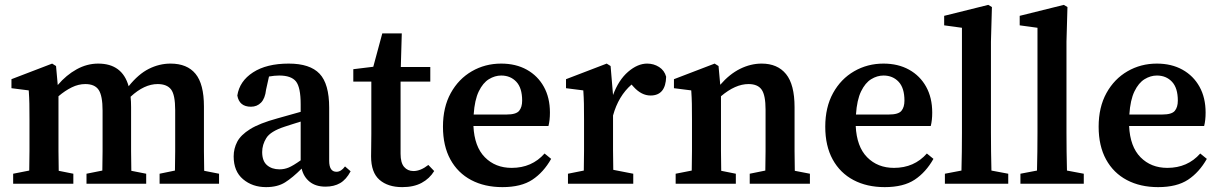

<svg xmlns="http://www.w3.org/2000/svg" viewBox="-20 -754 5007 788"><path d="M34 0V-41L100 -54Q101 -91 101 -134.5Q101 -178 101 -210V-263Q101 -304 100.5 -328.5Q100 -353 98 -383L27 -392V-429L194 -493L210 -483L217 -405Q252 -446 294.5 -469.5Q337 -493 383 -493Q482 -493 508 -400Q548 -450 591 -471.5Q634 -493 680 -493Q748 -493 782.5 -451Q817 -409 817 -317V-210Q817 -176 817 -133.5Q817 -91 818 -53L879 -41V0H635V-41L698 -54Q699 -91 699 -133.5Q699 -176 699 -210V-302Q699 -365 682 -387Q665 -409 627 -409Q572 -409 516 -357Q517 -347 517.5 -336.5Q518 -326 518 -314V-210Q518 -176 518 -133.5Q518 -91 519 -53L580 -41V0H335V-41L400 -54Q401 -91 401 -133.5Q401 -176 401 -210V-300Q401 -361 385 -385Q369 -409 330 -409Q302 -409 274.5 -395.5Q247 -382 220 -359V-210Q220 -178 220 -134.5Q220 -91 221 -53L281 -41V0Z M1316 12Q1276 12 1251 -8Q1226 -28 1218 -62Q1181 -25 1150 -5.5Q1119 14 1072 14Q1016 14 977.5 -18.5Q939 -51 939 -112Q939 -144 953.5 -172Q968 -200 1006.5 -224Q1045 -248 1118 -268Q1142 -275 1166 -281.5Q1190 -288 1214 -295V-326Q1214 -396 1194.5 -420Q1175 -444 1126 -444Q1116 -444 1106 -443Q1096 -442 1084 -440L1072 -386Q1068 -350 1051.5 -333Q1035 -316 1010 -316Q962 -316 954 -362Q963 -421 1018.5 -457Q1074 -493 1165 -493Q1252 -493 1291.5 -451.5Q1331 -410 1331 -312V-94Q1331 -49 1361 -49Q1380 -49 1396 -71L1419 -51Q1401 -17 1376 -2.5Q1351 12 1316 12ZM1056 -130Q1056 -93 1076 -76Q1096 -59 1127 -59Q1147 -59 1165 -66.5Q1183 -74 1214 -96V-255Q1197 -250 1180.5 -244.5Q1164 -239 1148 -234Q1090 -215 1073 -187.5Q1056 -160 1056 -130Z M1631 14Q1572 14 1537.5 -16Q1503 -46 1503 -112Q1503 -134 1503.5 -154.5Q1504 -175 1504 -204V-419H1430V-470L1512 -480L1549 -617H1629L1625 -479H1746V-419H1624V-123Q1624 -86 1638.5 -69Q1653 -52 1677 -52Q1706 -52 1738 -77L1762 -52Q1743 -21 1710.5 -3.5Q1678 14 1631 14Z M2037 -444Q2011 -444 1986.5 -429Q1962 -414 1945 -379Q1928 -344 1924 -284H2059Q2098 -284 2110.5 -299Q2123 -314 2123 -341Q2123 -393 2099 -418.5Q2075 -444 2037 -444ZM2042 14Q1969 14 1914 -15Q1859 -44 1828.5 -99.5Q1798 -155 1798 -234Q1798 -314 1830 -372Q1862 -430 1916.5 -461.5Q1971 -493 2037 -493Q2097 -493 2142 -468Q2187 -443 2212 -398Q2237 -353 2237 -292Q2237 -260 2231 -237H1923Q1927 -152 1970 -108.5Q2013 -65 2080 -65Q2163 -65 2215 -124L2242 -102Q2211 -47 2165 -16.5Q2119 14 2042 14Z M2311 0V-41L2376 -54Q2377 -91 2377 -134.5Q2377 -178 2377 -210V-263Q2377 -304 2376.5 -328.5Q2376 -353 2374 -383L2303 -392V-429L2470 -493L2486 -483L2496 -364Q2519 -426 2558 -459.5Q2597 -493 2636 -493Q2663 -493 2685 -479Q2707 -465 2714 -439Q2712 -362 2650 -362Q2613 -362 2581 -397L2572 -407Q2518 -360 2496 -280V-210Q2496 -179 2496 -136.5Q2496 -94 2497 -57L2579 -41V0Z M2753 0V-41L2819 -54Q2820 -91 2820 -134.5Q2820 -178 2820 -210V-263Q2820 -304 2819.5 -328.5Q2819 -353 2817 -383L2746 -392V-429L2913 -493L2929 -483L2936 -406Q2974 -450 3017.5 -471.5Q3061 -493 3106 -493Q3171 -493 3206 -450Q3241 -407 3241 -314V-210Q3241 -176 3241 -133.5Q3241 -91 3242 -53L3304 -41V0H3057V-41L3121 -54Q3122 -91 3122 -133.5Q3122 -176 3122 -210V-304Q3122 -363 3106 -386Q3090 -409 3052 -409Q2998 -409 2939 -359V-210Q2939 -178 2939 -134.5Q2939 -91 2940 -53L3000 -41V0Z M3606 -444Q3580 -444 3555.5 -429Q3531 -414 3514 -379Q3497 -344 3493 -284H3628Q3667 -284 3679.5 -299Q3692 -314 3692 -341Q3692 -393 3668 -418.5Q3644 -444 3606 -444ZM3611 14Q3538 14 3483 -15Q3428 -44 3397.5 -99.5Q3367 -155 3367 -234Q3367 -314 3399 -372Q3431 -430 3485.5 -461.5Q3540 -493 3606 -493Q3666 -493 3711 -468Q3756 -443 3781 -398Q3806 -353 3806 -292Q3806 -260 3800 -237H3492Q3496 -152 3539 -108.5Q3582 -65 3649 -65Q3732 -65 3784 -124L3811 -102Q3780 -47 3734 -16.5Q3688 14 3611 14Z M3858 0V-41L3926 -54Q3927 -93 3927.5 -132Q3928 -171 3928 -210V-640L3855 -650V-689L4036 -734L4051 -725L4047 -583V-210Q4047 -171 4047.5 -132Q4048 -93 4049 -54L4118 -41V0Z M4168 0V-41L4236 -54Q4237 -93 4237.5 -132Q4238 -171 4238 -210V-640L4165 -650V-689L4346 -734L4361 -725L4357 -583V-210Q4357 -171 4357.5 -132Q4358 -93 4359 -54L4428 -41V0Z M4728 -444Q4702 -444 4677.5 -429Q4653 -414 4636 -379Q4619 -344 4615 -284H4750Q4789 -284 4801.5 -299Q4814 -314 4814 -341Q4814 -393 4790 -418.5Q4766 -444 4728 -444ZM4733 14Q4660 14 4605 -15Q4550 -44 4519.5 -99.5Q4489 -155 4489 -234Q4489 -314 4521 -372Q4553 -430 4607.5 -461.5Q4662 -493 4728 -493Q4788 -493 4833 -468Q4878 -443 4903 -398Q4928 -353 4928 -292Q4928 -260 4922 -237H4614Q4618 -152 4661 -108.5Q4704 -65 4771 -65Q4854 -65 4906 -124L4933 -102Q4902 -47 4856 -16.5Q4810 14 4733 14Z"/></svg>

Font: Source Serif 4 Semibold
Style: Regular
Weight: 600
Designer: Frank Grießhammer
Foundry: Adobe
Version: Version 4.005;hotconv 1.1.0;makeotfexe 2.6.0